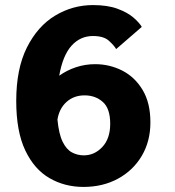

<svg xmlns="http://www.w3.org/2000/svg" viewBox="-20 -726 690 757"><path d="M309 11Q235 11 175 -23.8Q115 -58.5 79.5 -133.2Q44 -208 44 -328Q44 -455 86.2 -539Q128.5 -623 197.5 -664.5Q266.5 -706 346.5 -706Q404 -706 443.2 -691.5Q482.5 -677 505.8 -657Q529 -637 539 -620L438 -532.5Q430 -546.5 409.5 -565.2Q389 -584 346.5 -584Q296.5 -584 262 -545.8Q227.5 -507.5 213.5 -427.5Q243.5 -449 279.8 -461Q316 -473 355 -473Q412 -473 461.8 -447.8Q511.5 -422.5 542.2 -371.5Q573 -320.5 573 -243.5Q573 -169 539 -111.5Q505 -54 445.2 -21.5Q385.5 11 309 11ZM313.5 -350Q271 -350 242.2 -324Q213.5 -298 206.5 -254.5Q212 -197.5 227 -167Q242 -136.5 263.8 -125Q285.5 -113.5 310.5 -113.5Q352.5 -113.5 383.5 -146.5Q414.5 -179.5 414.5 -238Q414.5 -298.5 385.2 -324.2Q356 -350 313.5 -350Z"/></svg>

Font: Trispace
Style: Bold
Weight: 700
Designer: Tyler Finck
Foundry: Etcetera Type Company
Version: Version 1.210; ttfautohint (v1.8.3)